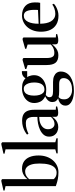

<svg xmlns="http://www.w3.org/2000/svg" viewBox="820 -1686 1094 2791"><g transform="rotate(-90 1367.5 -291.0)"><path d="M-7.5 -772.5V-788L125 -818.5H145L159 -806.5V-437.5Q166 -450.5 186.2 -469.8Q206.5 -489 238 -503.8Q269.5 -518.5 309.5 -518.5Q372.5 -518.5 415.2 -490Q458 -461.5 480.2 -407.5Q502.5 -353.5 502.5 -278Q502.5 -212.5 483.5 -159.2Q464.5 -106 430.8 -68Q397 -30 353.2 -9.5Q309.5 11 260 11Q202 11 159.5 2.2Q117 -6.5 90.8 -16Q64.5 -25.5 56.5 -27V-758ZM271.5 -473Q242.5 -473 220.2 -463Q198 -453 182.8 -439.5Q167.5 -426 159 -416V-57.5Q169 -43 192.8 -29.2Q216.5 -15.5 250.5 -15.5Q296 -15.5 326 -43.8Q356 -72 370.8 -127.5Q385.5 -183 385.5 -264.5Q385.5 -339 370.2 -384.8Q355 -430.5 329.2 -451.8Q303.5 -473 271.5 -473Z M591.5 -34.5V-758L528.5 -772.5V-788L660 -818.5H680L694 -806.5V-34.5L753 -18V0H532.5V-18Z M914.5 8.5Q878.5 8.5 847.2 -6.5Q816 -21.5 796.2 -51.2Q776.5 -81 776.5 -125Q776.5 -171.5 804 -203.8Q831.5 -236 874.8 -256.2Q918 -276.5 968 -285.8Q1018 -295 1063 -295V-349.5Q1063 -382.5 1055 -408.2Q1047 -434 1028 -448.5Q1009 -463 974.5 -463Q926 -463 886.5 -451.2Q847 -439.5 819 -424.5L806 -445.5Q824.5 -461 853.8 -477.8Q883 -494.5 922 -505.8Q961 -517 1008.5 -517Q1063.5 -517 1098.5 -497.8Q1133.5 -478.5 1150.2 -439.5Q1167 -400.5 1167 -342V-28L1214.5 -24.5V-7.5Q1204 -4.5 1189.5 -1Q1175 2.5 1157.8 5Q1140.5 7.5 1121.5 7.5Q1094.5 7.5 1079.5 -1.2Q1064.5 -10 1064.5 -34.5V-82Q1056 -64.5 1035.8 -43Q1015.5 -21.5 985 -6.5Q954.5 8.5 914.5 8.5ZM958 -46Q990.5 -46 1016.2 -59.8Q1042 -73.5 1063 -98V-268.5Q1012 -268.5 971.8 -253.2Q931.5 -238 907.8 -209.2Q884 -180.5 884 -139.5Q884 -112 894 -90.8Q904 -69.5 921 -57.8Q938 -46 958 -46Z M1441 236Q1407 236 1369.2 229.8Q1331.5 223.5 1299.5 209.2Q1267.5 195 1247.2 170.8Q1227 146.5 1227 111.5Q1227 83.5 1240.8 61.8Q1254.5 40 1278.5 26Q1302.5 12 1334 7Q1308.5 -5.5 1293.8 -26Q1279 -46.5 1279 -79Q1279 -104.5 1290.8 -124Q1302.5 -143.5 1321.8 -157.8Q1341 -172 1362.5 -181Q1306.5 -208 1285.8 -250.2Q1265 -292.5 1265 -340.5Q1265 -396 1294.8 -436Q1324.5 -476 1372.8 -497.2Q1421 -518.5 1476.5 -518.5Q1535.5 -518.5 1570.8 -503.5Q1606 -488.5 1624.5 -468Q1636 -491 1660.2 -505.5Q1684.5 -520 1708 -520H1729L1728.5 -443.5L1640.5 -443Q1648.5 -435 1654.8 -419.5Q1661 -404 1665.2 -384.2Q1669.5 -364.5 1669.5 -342.5Q1669.5 -288 1640 -248.5Q1610.5 -209 1562.8 -187.8Q1515 -166.5 1459.5 -166.5Q1440 -166.5 1418.5 -168.5Q1397 -170.5 1381 -173Q1371.5 -166 1360.5 -153.5Q1349.5 -141 1349.5 -117.5Q1349.5 -90 1370.5 -78.8Q1391.5 -67.5 1439 -67.5H1571Q1621 -67.5 1654.5 -53Q1688 -38.5 1705.2 -13.5Q1722.5 11.5 1722.5 43.5Q1722.5 89.5 1702.2 125.2Q1682 161 1644.5 185.8Q1607 210.5 1555.5 223.2Q1504 236 1441 236ZM1454 209.5Q1510 209.5 1548.5 194Q1587 178.5 1607 150.5Q1627 122.5 1627 86Q1627 67 1619.5 52.5Q1612 38 1593.2 29.8Q1574.5 21.5 1541.5 21.5H1439Q1410 21.5 1388 19.5Q1366 17.5 1351.5 13.5Q1339 23 1328.8 40Q1318.5 57 1318.5 93Q1318.5 133.5 1339 159.2Q1359.5 185 1390.8 197.2Q1422 209.5 1454 209.5ZM1461.5 -192.5Q1510.5 -192.5 1537 -230.2Q1563.5 -268 1563.5 -342.5Q1563.5 -386.5 1552.5 -420.2Q1541.5 -454 1521.5 -473.5Q1501.5 -493 1473.5 -493Q1441 -493 1418.5 -476.2Q1396 -459.5 1384.2 -426Q1372.5 -392.5 1372.5 -343Q1372.5 -299 1382.5 -265Q1392.5 -231 1412.5 -211.8Q1432.5 -192.5 1461.5 -192.5Z M2174.5 8.5Q2149 8.5 2133.5 -0.2Q2118 -9 2118 -34V-82.5Q2102.5 -60.5 2079.8 -39.2Q2057 -18 2027.5 -4Q1998 10 1961 10Q1884 10 1850.5 -30.8Q1817 -71.5 1817 -162.5L1816.5 -437L1759.5 -456.5V-472.5L1886.5 -509.5H1904.5L1919 -498V-164.5Q1919 -128.5 1925 -102.5Q1931 -76.5 1946.5 -62.5Q1962 -48.5 1991 -48.5Q2019.5 -48.5 2042.5 -55.5Q2065.5 -62.5 2083.8 -74.2Q2102 -86 2115.5 -99V-437L2053 -456.5V-472.5L2184 -509.5H2202.5L2218 -498V-27L2266 -24V-6.5Q2249.5 -2 2226.8 3.2Q2204 8.5 2174.5 8.5Z M2534.5 11.5Q2458.5 11.5 2406.8 -19.5Q2355 -50.5 2328.2 -107.2Q2301.5 -164 2301.5 -242.5Q2301.5 -308.5 2321 -359.8Q2340.5 -411 2373.5 -446.5Q2406.5 -482 2448.2 -500.2Q2490 -518.5 2535 -518.5Q2623.5 -518.5 2675 -471.5Q2726.5 -424.5 2727.5 -335Q2728 -304 2726.2 -285.2Q2724.5 -266.5 2721.5 -254.5H2417.5Q2418 -208 2426.2 -168Q2434.5 -128 2452 -98.2Q2469.5 -68.5 2497 -51.5Q2524.5 -34.5 2563.5 -34.5Q2600.5 -34.5 2637.8 -47.8Q2675 -61 2697 -78.5L2708 -56Q2692 -39 2664.5 -23.8Q2637 -8.5 2603.5 1.5Q2570 11.5 2534.5 11.5ZM2417.5 -277 2617.5 -286.5Q2619 -300 2619.2 -312Q2619.5 -324 2619.5 -337Q2619.5 -412 2599.8 -452.2Q2580 -492.5 2533.5 -492.5Q2504 -492.5 2482 -476.2Q2460 -460 2445.5 -430.8Q2431 -401.5 2424 -362.2Q2417 -323 2417.5 -277Z"/></g></svg>

Font: Merriweather 144pt Medium
Style: Regular
Weight: 500
Version: Version 2.100